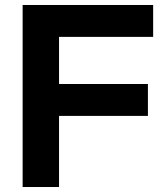

<svg xmlns="http://www.w3.org/2000/svg" viewBox="-20 -750 672 770"><path d="M594.2 -730V-602.1H216.8V-413.1H573.2V-285.2H216.8V0H70.8V-730Z"/></svg>

Font: Nacelle Bold
Style: Regular
Weight: 700
Designer: Sora Sagano
Foundry: Sora Sagano
Version: Version 1.000;FEAKit 1.0